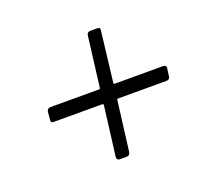

<svg xmlns="http://www.w3.org/2000/svg" viewBox="-77 -596 582 549"><g transform="rotate(-20 214.5 -321.0)"><path d="M417 -332 414 -309Q414 -305 411 -302Q408 -299 403 -299H256Q252 -299 252 -295L233 -144Q231 -134 222 -134H201Q192 -134 192 -144L211 -295Q211 -299 207 -299H60Q50 -299 52 -309L54 -332Q56 -342 65 -342H213Q217 -342 217 -346L236 -498Q236 -502 239 -505Q242 -508 247 -508H268Q278 -508 276 -498L258 -346Q258 -342 261 -342H409Q413 -342 415.5 -339Q418 -336 417 -332Z"/></g></svg>

Font: Barlow Condensed Light
Style: Italic
Weight: 300
Width: 3
Italic angle: -7°
Designer: Jeremy Tribby
Foundry: Tribby Type
Version: Version 1.408